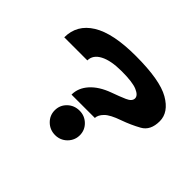

<svg xmlns="http://www.w3.org/2000/svg" viewBox="-145 -927 1199 1199"><g transform="rotate(45 455.0 -327.0)"><path d="M340 -225Q340 -284 383.5 -332.5Q427 -381 506.5 -410Q561 -429.5 599.2 -446.2Q637.5 -463 637.5 -489Q637.5 -514.5 596.2 -532.2Q555 -550 459.5 -550Q363.5 -550 311.2 -522.2Q259 -494.5 259 -446H55Q55 -557.5 153.8 -618.8Q252.5 -680 453.5 -680Q667 -680 757.2 -628Q847.5 -576 847.5 -497Q847.5 -415.5 791.8 -384.5Q736 -353.5 672.5 -331Q600.5 -306 573.8 -279Q547 -252 546 -225ZM447 26.5Q400 26.5 367.5 -5.2Q335 -37 335 -82Q335 -127.5 367.5 -158.8Q400 -190 447 -190Q492 -190 524.2 -158.8Q556.5 -127.5 556.5 -82Q556.5 -52 541.5 -27.2Q526.5 -2.5 501.8 12Q477 26.5 447 26.5Z"/></g></svg>

Font: Anybody UltraExpanded Regular
Style: Bold
Weight: 700
Width: 9
Designer: Tyler Finck
Foundry: Etcetera Type Company
Version: Version 1.010; ttfautohint (v1.8.3) -l 8 -r 50 -G 200 -x 14 